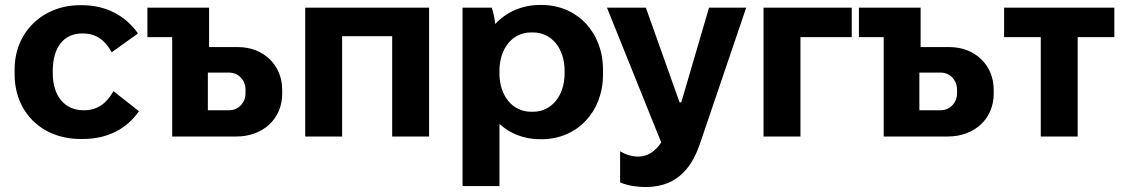

<svg xmlns="http://www.w3.org/2000/svg" viewBox="-20 -551 4534 775"><path d="M305 10H314C415 10 491 -31 541 -102L438 -183C411 -135 374 -106 321 -106H316C243 -106 193 -162 193 -255V-265C193 -361 238 -416 312 -416H314C365 -416 402 -392 431 -340L537 -416C487 -487 409 -530 311 -530H303C152 -530 39 -421 39 -271V-251C39 -99 148 10 305 10Z M675 0H934C1043 0 1119 -73 1119 -172V-189C1119 -287 1045 -361 940 -361H824V-520H575V-401H675ZM819 -106V-258H905C942 -258 971 -228 971 -189V-174C971 -136 942 -106 905 -106Z M1212 0H1361V-405H1563V0H1712V-520H1212Z M1847 200H1996V-51C2038 -12 2095 11 2160 11H2166C2309 11 2414 -99 2414 -250V-270C2414 -421 2309 -531 2166 -531H2160C2087 -531 2023 -502 1979 -454C1977 -475 1971 -503 1965 -520H1847ZM2123 -100C2049 -100 1996 -164 1996 -255V-265C1996 -356 2049 -420 2123 -420H2132C2206 -420 2259 -356 2259 -265V-255C2259 -164 2206 -100 2132 -100Z M2586 204C2725 204 2777 109 2804 33L2992 -520H2842L2730 -138H2723L2587 -520H2430L2649 24C2624 62 2592 81 2557 81C2529 81 2506 73 2483 60V185C2513 199 2556 204 2586 204Z M3062 0H3211V-401H3418V-520H3062Z M3547 0H3806C3915 0 3991 -73 3991 -172V-189C3991 -287 3917 -361 3812 -361H3696V-520H3447V-401H3547ZM3691 -106V-258H3777C3814 -258 3843 -228 3843 -189V-174C3843 -136 3814 -106 3777 -106Z M4181 0H4330V-401H4478V-520H4033V-401H4181Z"/></svg>

Font: Fixel Display Bold
Style: Bold
Weight: 700
Designer: AlfaBravo + MacPaw
Foundry: Kyrylo Tkachov, Marchela Mozhyna, Serhii Makarenko, Maria Weinstein, Zakhar Kryvoshyya
Version: Version 1.211